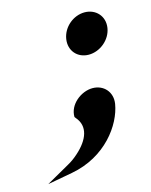

<svg xmlns="http://www.w3.org/2000/svg" viewBox="-161 -404 480 612"><g transform="rotate(-15 79.0 -98.5)"><path d="M-77 151 5 136C120 115 184 26 195 -41C201 -79 175 -108 138 -108C101 -108 58 -76 59 -34L62 -30C92 4 76 46 34 83C24 92 12 101 -1 108ZM98 -281C92 -243 118 -214 155 -214C192 -214 228 -243 234 -281C240 -319 213 -348 176 -348C139 -348 104 -319 98 -281Z"/></g></svg>

Font: Charger Sport
Style: BlkObl
Weight: 900
Designer: Jasper
Foundry: Cannot Into Space Fonts
Version: Version 1.1